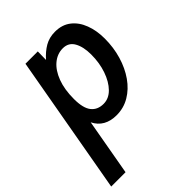

<svg xmlns="http://www.w3.org/2000/svg" viewBox="-254 -609 957 957"><g transform="rotate(-45 225.0 -130.0)"><path d="M-40.5 242 90 -493H177L176 -434Q203.5 -465.5 235 -483.8Q266.5 -502 307 -502Q356.5 -502 390.2 -475.8Q424 -449.5 441.2 -404.2Q458.5 -359 458.5 -302.5Q458.5 -239.5 441.8 -183Q425 -126.5 394.5 -83Q364 -39.5 322.2 -14.8Q280.5 10 230 10Q147 10 113.5 -56.5L60.5 242ZM224 -76Q261.5 -76 290.8 -105.8Q320 -135.5 337.2 -185Q354.5 -234.5 354.5 -294Q354.5 -348 335.5 -382Q316.5 -416 276 -416Q237 -416 205.2 -389.5Q173.5 -363 155 -314Q136.5 -265 136.5 -197.5Q136.5 -133.5 159.2 -104.8Q182 -76 224 -76Z"/></g></svg>

Font: Cabin Condensed Medium
Style: Italic
Weight: 500
Width: 3
Italic angle: -10°
Designer: Pablo Impallari
Foundry: Pablo Impallari. http://www.impallari.com Igino Marini. http://www.ikern.com
Version: Version 3.001; ttfautohint (v1.8.3)